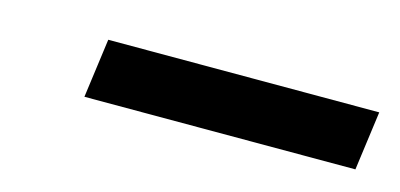

<svg xmlns="http://www.w3.org/2000/svg" viewBox="-27 -749 483 232"><g transform="rotate(15 214.5 -633.0)"><path d="M80 -596 90 -670H429L419 -596Z"/></g></svg>

Font: Host Grotesk Light
Style: Italic
Weight: 300
Italic angle: -8°
Designer: Doğukan Karapınar based on Poppins by Indian Type Foundry, Jonny Pinhorn
Foundry: Element Type
Version: Version 1.001; ttfautohint (v1.8.4.7-5d5b)